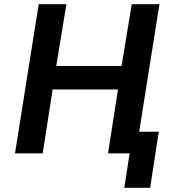

<svg xmlns="http://www.w3.org/2000/svg" viewBox="-20 -725 843 908"><path d="M568 163 593 0H497L512 -102H731L690 163ZM51 0 163 -705H294L246 -413H555L603 -705H734L622 0H491L538 -302H229L182 0Z"/></svg>

Font: Nunito Sans 7pt SemiCondensed
Style: Bold Italic
Weight: 700
Width: 4
Italic angle: -9°
Designer: Vernon Adams
Foundry: Vernon Adams
Version: Version 3.101;gftools[0.9.27]